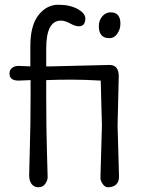

<svg xmlns="http://www.w3.org/2000/svg" viewBox="-20 -780 595 810"><path d="M441 -619Q397 -619 397 -670Q397 -694 411.5 -711Q426 -728 447 -728Q488 -728 488 -680Q488 -657 475 -638Q462 -619 441 -619ZM58 -502 108 -500V-585Q108 -673 142.5 -716.5Q177 -760 226 -760Q275 -760 307.5 -742Q340 -724 340 -702Q340 -669 312 -669Q298 -669 276 -681Q254 -693 237 -693Q175 -693 175 -576V-500H197L442 -506Q481 -506 481 -458L476 -250L482 -41Q482 -38 482 -35Q482 -2 455 7Q447 10 435 10Q423 10 413.5 -3.5Q404 -17 404 -27Q404 -37 404 -41L410 -250Q410 -259 408 -322.5Q406 -386 405 -440Q338 -444 280.5 -444Q223 -444 175 -442V-375Q175 -238 178 -143Q181 -48 181 -33Q181 -18 170.5 -4Q160 10 142 10Q124 10 113.5 -3.5Q103 -17 103 -41Q103 -65 106 -159Q109 -253 109 -375V-442L58 -440Q20 -440 20 -470Q20 -485 31 -493.5Q42 -502 58 -502Z"/></svg>

Font: Delius Swash Caps
Style: Regular
Weight: 400
Designer: Natalia Raices
Foundry: Natalia Raices
Version: Version 1.002